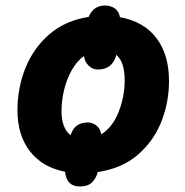

<svg xmlns="http://www.w3.org/2000/svg" viewBox="-20 -616 667 693"><path d="M268 57Q220 57 215 4Q133 -12 88 -70Q43 -128 43 -218Q43 -299 72 -371Q101 -443 158.5 -492.5Q216 -542 300 -555Q317 -596 359 -596Q379 -596 394 -586Q409 -576 413 -554Q500 -538 545 -478Q590 -418 590 -324Q590 -246 562 -176Q534 -106 477 -57Q420 -8 333 5Q326 30 311 43.5Q296 57 268 57ZM235 -128Q242 -152 258 -163Q274 -174 297 -174Q314 -174 328.5 -162.5Q343 -151 345 -131Q386 -156 408 -211.5Q430 -267 430 -327Q430 -392 400 -418Q386 -365 333 -365Q315 -365 300.5 -378.5Q286 -392 283 -414Q256 -394 238 -361Q220 -328 211 -290Q202 -252 202 -215Q202 -153 235 -128Z"/></svg>

Font: Noto Sans Disp ExtBd
Style: Italic
Weight: 800
Italic angle: -12°
Designer: Monotype Design Team
Foundry: Monotype Imaging Inc.
Version: Version 2.000;GOOG;noto-source:20170915:90ef993387c0